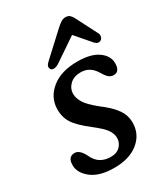

<svg xmlns="http://www.w3.org/2000/svg" viewBox="-163 -702 687 786"><g transform="rotate(-30 180.0 -309.0)"><path d="M151 -37.5Q181 -37.5 196.8 -54.2Q212.5 -71 212.5 -93Q212.5 -111.5 199.8 -130.8Q187 -150 144.5 -183Q94 -222 75.8 -251.2Q57.5 -280.5 59 -320Q61.5 -373.5 106.2 -409Q151 -444.5 227 -444.5Q291 -444.5 324.8 -420.2Q358.5 -396 358.5 -361.5Q358.5 -321.5 329.5 -321.5Q317.5 -321.5 308 -328.8Q298.5 -336 287 -355.5Q274 -377.5 257.2 -388.5Q240.5 -399.5 216 -399.5Q184.5 -399.5 165.5 -381.2Q146.5 -363 146.5 -337Q146.5 -318 159.5 -296Q172.5 -274 213 -241.5Q252 -212 271 -188.5Q290 -165 295.2 -144Q300.5 -123 298 -101Q293 -53.5 252 -22.5Q211 8.5 141.5 8.5Q73 8.5 35.8 -20.5Q-1.5 -49.5 -1.5 -86.5Q-1.5 -126 30.5 -126Q53 -126 71 -91.5Q84 -62 104.5 -49.8Q125 -37.5 151 -37.5ZM153.5 -475Q141.5 -467.5 131.2 -467.2Q121 -467 117 -472.5Q107 -486.5 125.5 -503.5L231 -601Q243.5 -612.5 253.8 -619.2Q264 -626 275.5 -626Q288.5 -626 295.8 -619.5Q303 -613 309 -601L360 -501.5Q364.5 -493 362.2 -484.8Q360 -476.5 355 -472.5Q340.5 -462.5 326 -477L263.5 -549.5Z"/></g></svg>

Font: Fraunces 144pt SuperSoft
Style: Italic
Weight: 400
Italic angle: -16°
Version: Version 1.000;[b76b70a41]